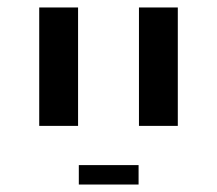

<svg xmlns="http://www.w3.org/2000/svg" viewBox="-20 -621 581 514"><path d="M85 -284H189V-601H85ZM352 -284H456V-601H352ZM191 -127H351V-179H191Z"/></svg>

Font: Noto Sans Hebrew Droid Medium
Style: Regular
Weight: 500
Designer: Monotype Design Team
Foundry: Monotype Imaging Inc.
Version: Version 1.100